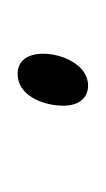

<svg xmlns="http://www.w3.org/2000/svg" viewBox="29 -459 120 218"><g transform="rotate(-90 89.0 -350.0)"><path d="M101 -310C124 -310 137 -339 137 -361C137 -380 128 -390 114 -390C90 -390 78 -362 78 -338C78 -320 87 -310 101 -310Z"/></g></svg>

Font: Noto Sans ExtraCondensed ExtraLight
Style: Italic
Weight: 200
Width: 2
Italic angle: -12°
Designer: Monotype Design Team
Foundry: Monotype Imaging Inc.
Version: Version 2.013